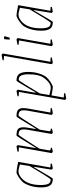

<svg xmlns="http://www.w3.org/2000/svg" viewBox="763 -1440 855 2421"><g transform="rotate(-90 1190.5 -229.5)"><path d="M289 -22 339 -18 337 -3Q330 -2 322.5 0Q315 2 308 3Q284 9 279 9Q276 9 268.5 1.5Q261 -6 262 -8L298 -230H293Q286 -216 278 -204Q221 -106 187 -48.5Q153 9 147 9Q85 9 61.5 -27.5Q38 -64 38 -136Q38 -208 55.5 -267Q73 -326 102 -367Q130 -397 170 -423Q210 -449 228 -449Q258 -449 360 -428ZM307 -283 327 -406Q302 -413 279.5 -418.5Q257 -424 241 -424Q214 -424 190 -410Q68 -341 68 -143Q68 -84 81.5 -51Q95 -18 137 -18Q145 -18 200 -106Q255 -194 307 -283Z M982 -22 1038 -18 1036 -3Q983 9 970 9Q967 9 959.5 2Q952 -5 952 -8L1006 -310Q1010 -334 1010 -361Q1010 -395 994 -409Q978 -423 942 -423Q934 -423 766 -156Q746 -40 746 -32Q746 -24 752 -21Q758 -18 779 -15L778 -2Q765 2 750.5 5Q736 8 729 9Q726 9 719 2.5Q712 -4 712 -8L765 -309Q769 -333 769 -361Q769 -395 753 -409Q737 -423 701 -423Q697 -423 654.5 -358Q612 -293 583.5 -248.5Q555 -204 544 -187L526 -158L506 -42Q505 -38 505 -32Q505 -24 511 -21Q517 -18 538 -15L537 -2Q524 2 509.5 5Q495 8 488 9Q485 9 478 2.5Q471 -4 471 -8L543 -418L488 -422L490 -437Q547 -449 555 -449Q558 -449 565 -441.5Q572 -434 571 -432L534 -207H539L573 -264Q612 -329 649.5 -389Q687 -449 692 -449Q748 -449 772 -431Q796 -413 796 -362Q796 -338 789 -296L774 -207H780L824 -280Q874 -363 901 -406Q928 -449 933 -449Q989 -449 1013.5 -431Q1038 -413 1038 -362Q1038 -339 1031 -297Z M1494 -304Q1494 -232 1476.5 -173Q1459 -114 1431 -74Q1403 -43 1362.5 -17Q1322 9 1304 9Q1275 9 1198 -8L1171 147L1226 151L1224 166Q1167 178 1158 178Q1155 178 1147.5 170.5Q1140 163 1141 161L1242 -418L1187 -422L1189 -437Q1246 -449 1254 -449Q1257 -449 1264 -441.5Q1271 -434 1270 -432L1232 -211H1239Q1246 -222 1251.5 -232Q1257 -242 1261 -250Q1274 -272 1307 -329Q1340 -386 1360 -417.5Q1380 -449 1384 -449Q1447 -449 1470.5 -413Q1494 -377 1494 -304ZM1464 -297Q1464 -355 1450 -388Q1436 -421 1394 -421Q1386 -421 1337 -342Q1288 -263 1223 -155L1202 -35Q1261 -17 1293 -17Q1320 -17 1342 -30Q1388 -57 1426 -114.5Q1464 -172 1464 -297Z M1592 -8 1696 -606 1641 -610 1643 -625Q1700 -637 1709 -637Q1712 -637 1719.5 -629.5Q1727 -622 1726 -620L1622 -22L1677 -18L1675 -3Q1618 9 1609 9Q1606 9 1599 2.5Q1592 -4 1592 -8Z M1819 -8 1891 -418 1836 -422 1838 -437Q1895 -449 1904 -449Q1907 -449 1914.5 -441.5Q1922 -434 1921 -432L1849 -22L1904 -18L1902 -3Q1845 9 1836 9Q1833 9 1826 2.5Q1819 -4 1819 -8ZM1907 -604 1937 -607 1944 -596 1926 -535H1901Z M2265 -22 2315 -18 2313 -3Q2306 -2 2298.5 0Q2291 2 2284 3Q2260 9 2255 9Q2252 9 2244.5 1.5Q2237 -6 2238 -8L2274 -230H2269Q2262 -216 2254 -204Q2197 -106 2163 -48.5Q2129 9 2123 9Q2061 9 2037.5 -27.5Q2014 -64 2014 -136Q2014 -208 2031.5 -267Q2049 -326 2078 -367Q2106 -397 2146 -423Q2186 -449 2204 -449Q2234 -449 2336 -428ZM2283 -283 2303 -406Q2278 -413 2255.5 -418.5Q2233 -424 2217 -424Q2190 -424 2166 -410Q2044 -341 2044 -143Q2044 -84 2057.5 -51Q2071 -18 2113 -18Q2121 -18 2176 -106Q2231 -194 2283 -283Z"/></g></svg>

Font: Grenze Thin
Style: Italic
Weight: 250
Italic angle: -10°
Designer: Renata Polastri
Foundry: Omnibus-Type
Version: Version 1.002; ttfautohint (v1.8)